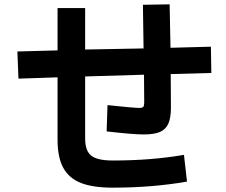

<svg xmlns="http://www.w3.org/2000/svg" viewBox="-20 -827 1040 884"><path d="M827 -114 841 9Q682 37 499 37Q408 37 353 15.5Q298 -6 271.5 -54Q245 -102 245 -184V-471Q167 -469 128 -467Q107 -467 65 -465L60 -590Q188 -594 245 -595V-790H372V-599L641 -604L638 -805L761 -807L765 -607L951 -612L953 -491L766 -486Q767 -423 767 -332Q767 -284 755 -257.5Q743 -231 716.5 -219.5Q690 -208 642 -208Q615 -208 573.5 -211.5Q532 -215 471 -222L475 -343Q599 -330 621 -330Q635 -330 639.5 -335Q644 -340 644 -355Q644 -437 643 -483L372 -475V-190Q372 -132 400.5 -110Q429 -88 499 -88Q677 -88 827 -114Z"/></svg>

Font: IBM Plex Sans JP
Style: Bold
Weight: 700
Designer: Mike Abbink; Paul van der Laan; Pieter van Rosmalen; Wujin Sim; Yejin Wi; Jinhee Kim; Boomi Park; Yona Kim; Kichan Ma
Foundry: Sandoll Inc.
Version: Version 1.001